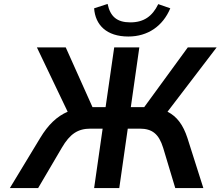

<svg xmlns="http://www.w3.org/2000/svg" viewBox="-20 -961 1127 981"><path d="M174.8 0 295.9 -206.1C337.4 -277.3 378.4 -303.7 442.4 -303.7H504.4L460.9 0H589.4L632.8 -303.7H693.8C757.3 -303.7 791.5 -276.9 813.5 -206.1L875.5 0H1019L937.5 -256.3C916 -321.8 884.8 -365.7 835.9 -390.1L1086.9 -718.8H939.5L716.8 -413.6H648.4L691.9 -718.8H563.5L519.5 -413.6H452.6L315.9 -718.8H168.5L325.7 -390.1C271 -366.7 226.1 -323.7 185.5 -256.3L30.3 0ZM635.7 -774.4C735.4 -774.4 812 -827.6 850.1 -918.5L788.6 -939.9C758.3 -877.4 714.4 -846.7 646 -846.7C578.6 -846.7 543.5 -875.5 529.8 -940.9L460.9 -918.5C466.8 -833.5 524.4 -774.4 635.7 -774.4Z"/></svg>

Font: Winston SemiBold
Style: Italic
Weight: 600
Italic angle: -8.13011°
Designer: Vernon Adams, Kim Jin-seong, David Berlow, Cristiano Sobral
Foundry: The Winston Project Authors
Version: Version 3.004